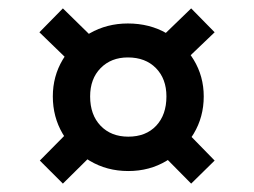

<svg xmlns="http://www.w3.org/2000/svg" viewBox="-20 -580 607 458"><path d="M286 -172Q235 -172 194 -196.5Q153 -221 129.5 -261Q106 -301 106 -350Q106 -398 129.5 -437.5Q153 -477 194 -500.5Q235 -524 285 -524Q337 -524 377.5 -500.5Q418 -477 442 -437.5Q466 -398 466 -350Q466 -301 442 -261Q418 -221 377.5 -196.5Q337 -172 286 -172ZM130 -142 75 -197 166 -289 224 -235ZM286 -254Q328 -254 352.5 -280Q377 -306 377 -350Q377 -392 352 -417.5Q327 -443 285 -443Q245 -443 220 -417.5Q195 -392 195 -350Q195 -306 220 -280Q245 -254 286 -254ZM171 -409 74 -503 130 -560 228 -464ZM436 -142 352 -227 409 -282 492 -197ZM401 -416 343 -470 436 -560 492 -503Z"/></svg>

Font: Figtree Light Medium
Style: Regular
Weight: 500
Version: Version 2.001;gftools[0.9.30]